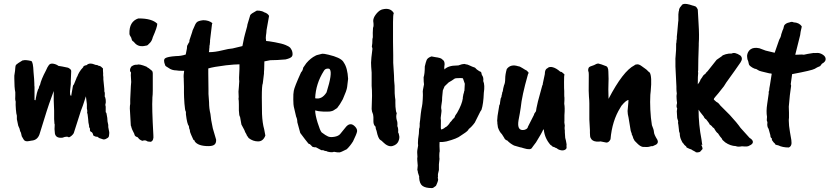

<svg xmlns="http://www.w3.org/2000/svg" viewBox="-20 -721 4230 979"><path d="M95 -413H97Q110 -417 139 -410Q149 -407 151 -353Q155 -312 155 -296.5Q155 -281 156 -278V-211L161 -210Q161 -211 163 -222Q168 -250 174 -265Q178 -269 178.5 -275Q179 -281 184 -288Q190 -316 214 -361Q222 -380 229.5 -389.5Q237 -399 252.5 -396Q268 -393 278 -385Q286 -384 297 -382L326 -376Q330 -375 337 -369.5Q344 -364 343 -356Q342 -348 341 -309V-293L337 -254Q337 -238 339 -235L343 -232L351 -278Q351 -285 357 -291L369 -320Q369 -323 375 -333Q377 -340 384.5 -353Q392 -366 404 -378Q404 -386 422 -389Q436 -404 468 -390Q474 -390 479 -388Q479 -386 486.5 -385Q494 -384 505 -372V-361Q505 -351 506 -346Q505 -339 507 -328V-316Q508 -308 512 -266V-255Q515 -249 514.5 -242.5Q514 -236 514 -229Q517 -226 519 -212.5Q521 -199 517 -186L519 -177V-149Q524 -145 524 -137L527 -120Q527 -102 532 -84V-73L537 -47V-41L536 -31Q536 -20 524 -15Q522 -14 518.5 -12Q515 -10 507 -10L486 -17L476 -24Q468 -22 455 -31Q455 -40 448 -47Q436 -51 439 -63Q440 -64 434 -74Q436 -76 431 -96Q431 -105 429.5 -113.5Q428 -122 427.5 -131Q427 -140 424 -147Q425 -147 425 -154Q425 -161 423 -167V-190L418 -230L403 -184Q388 -145 388 -142L356 -42Q353 -36 344.5 -28.5Q336 -21 330 -21Q328 -24 319.5 -24Q311 -24 299 -19Q265 -15 260 -40L258 -63L259 -86Q257 -89 257 -100L256 -114V-157L254 -208V-257Q225 -178 218 -154L181 -35Q170 -6 141 -4L130 -2Q108 3 101 -9L91 -26Q87 -48 83 -51Q81 -65 73 -80L68 -104Q68 -107 66 -113V-131Q63 -139 61 -163.5Q59 -188 60 -203Q56 -215 58 -233V-251Q53 -274 53 -321V-335Q58 -365 58 -375.5Q58 -386 63 -391.5Q68 -397 95 -413Z M688 -627Q755 -627 782 -600Q782 -583 759 -531Q755 -514 746 -504L733 -491Q728 -488 723 -488Q687 -479 667 -502Q663 -508 657.5 -511Q652 -514 649 -529Q640 -542 640 -549Q638 -611 685 -627ZM680 -391Q690 -396 727 -381Q731 -377 739 -373L755 -360Q759 -356 759 -347V-259Q759 -239 757 -223V-217Q754 -176 762 -32Q765 -4 749 2Q732 2 727 -3Q723 -5 720 -5H713L707 -3Q704 -3 696 -7.5Q688 -12 685.5 -17Q683 -22 677 -23Q666 -27 665 -38Q651 -65 650.5 -70Q650 -75 647 -81L642 -168Q642 -183 644 -191V-215Q645 -226 646 -255.5Q647 -285 649 -303Q647 -329 647 -338Q647 -347 648 -351Q637 -362 649 -381Q662 -391 674 -391Z M1337 -512Q1346 -512 1382 -505.5Q1418 -499 1436 -491.5Q1454 -484 1459 -478.5Q1464 -473 1469 -462Q1475 -442 1468.5 -433Q1462 -424 1436 -418Q1392 -414 1358 -414L1328 -408Q1327 -394 1327 -367L1326 -354V-346L1320 -296Q1315 -286 1315 -224.5Q1315 -163 1316 -140Q1318 -93 1327 -62Q1330 -42 1333 -30Q1322 0 1296 0Q1270 0 1248 -17L1235 -36Q1237 -35 1239 -32Q1228 -49 1226 -58L1211 -86L1204 -125Q1199 -130 1198 -158V-187Q1198 -210 1196 -218Q1198 -220 1196 -254L1198 -278Q1198 -282 1200 -308Q1199 -309 1199 -326L1201 -370V-393Q1177 -393 1132 -388Q1067 -380 1042 -372V-347L1043 -265V-242L1046 -200Q1046 -168 1053 -140L1057 -108L1065 -67L1082 -9Q1083 8 1074 16Q1065 24 1043 24Q990 24 973 0Q973 -6 967 -7Q965 -10 964 -13Q962 -19 955 -33Q948 -47 948 -58Q944 -64 943 -78Q934 -88 928 -138V-151Q923 -156 920.5 -192.5Q918 -229 918 -247V-280L917 -312V-319Q915 -338 919 -360H910Q887 -360 880 -362Q856 -362 839 -375Q822 -384 822 -389Q811 -416 822.5 -424Q834 -432 877 -435Q903 -435 927 -443Q932 -470 933 -473.5Q934 -477 934 -487L943 -504Q946 -504 946 -516L960 -558Q960 -563 968 -579Q976 -600 983 -607Q990 -615 1016 -618Q1045 -618 1063 -603Q1062 -602 1061 -598L1051 -515V-508L1050 -499Q1050 -493 1048 -487V-480L1047 -472Q1047 -462 1045 -455Q1076 -455 1112 -464Q1148 -473 1166 -474L1216 -486Q1227 -542 1229 -546L1240 -586Q1240 -593 1247 -614Q1254 -635 1256 -644Q1261 -652 1286 -665Q1288 -668 1302.5 -666.5Q1317 -665 1328 -658Q1345 -653 1352 -640L1339 -567V-566L1338 -553Q1338 -549 1336 -539V-538Q1334 -529 1337 -512Z M1662 -367Q1660 -372 1648.5 -371Q1637 -370 1631 -359Q1590 -294 1587 -220Q1621 -212 1645 -250Q1676 -348 1662 -367ZM1584 30 1574 28 1560 14Q1554 14 1551 9Q1540 -4 1511 -43L1496 -98Q1496 -114 1490 -126Q1480 -171 1478 -177.5Q1476 -184 1475.5 -214Q1475 -244 1478 -258Q1481 -277 1515 -352Q1524 -361 1526 -376L1542 -399Q1564 -425 1589 -437Q1589 -439 1623 -447Q1630 -448 1655 -442Q1715 -428 1730 -407L1733 -402Q1752 -375 1755 -319Q1752 -294 1750 -277Q1748 -260 1728 -215Q1713 -187 1699 -170Q1677 -154 1669 -154Q1665 -152 1652 -152H1629Q1626 -153 1616 -153Q1606 -153 1587 -158Q1587 -136 1599.5 -95.5Q1612 -55 1620 -46Q1641 -30 1653 -25Q1665 -20 1685 -23.5Q1705 -27 1714 -37L1740 -69Q1765 -103 1791 -75Q1803 -62 1800.5 -49.5Q1798 -37 1780 0Q1765 24 1748 40Q1717 56 1711 56Q1702 57 1683 53Q1673 58 1649 52Q1649 50 1643.5 49.5Q1638 49 1629 46L1631 45Q1629 45 1619 45L1591 30Z M1879 -522Q1882 -531 1881 -539Q1880 -547 1882 -579Q1887 -588 1883 -614Q1883 -629 1895 -645.5Q1907 -662 1921 -670V-669Q1925 -673 1939 -675Q1973 -680 1988 -654Q1984 -647 1984 -609V-507Q1985 -482 1985 -439V-401L1989 -336Q1989 -310 1992 -284Q1992 -236 1994 -226Q1996 -216 1996 -212V-196Q1996 -174 1998 -164Q1998 -154 2003 -143Q1998 -128 2003 -109Q2008 -97 2006 -78Q2012 -66 2010 -46L2013 -40L2015 -31Q2019 -18 2011.5 -0.5Q2004 17 1981.5 23.5Q1959 30 1931 2Q1930 -1 1920 -7Q1908 -14 1900 -54Q1895 -64 1895 -75Q1884 -84 1884 -102V-124Q1883 -139 1880 -144Q1877 -148 1875 -165L1877 -232Q1877 -265 1875 -283V-351Q1872 -384 1872 -401.5Q1872 -419 1879 -472Q1879 -476 1876 -483Q1879 -498 1879 -522Z M2350 -294 2341 -320V-321Q2339 -323 2328 -323Q2302 -323 2298 -320Q2283 -309 2268 -301Q2267 -300 2247 -281L2238 -260Q2233 -214 2234 -208Q2228 -173 2230 -166Q2232 -159 2231 -151.5Q2230 -144 2227 -119Q2229 -110 2228 -88Q2227 -66 2229 -61Q2238 -61 2252 -73Q2254 -72 2262.5 -80.5Q2271 -89 2275 -97Q2277 -98 2281 -103Q2288 -111 2291 -116Q2296 -117 2299 -125Q2299 -130 2311 -146Q2336 -190 2340 -220V-226Q2342 -232 2342 -237L2346 -251Q2346 -256 2348 -258ZM2246 -367Q2266 -387 2309 -387Q2316 -386 2325 -390Q2334 -394 2348 -395L2356 -393Q2363 -393 2375 -387Q2387 -381 2402 -376L2411 -367L2424 -358Q2435 -355 2435 -347L2437 -339Q2447 -326 2444 -308Q2453 -287 2447 -248Q2445 -191 2435 -161L2429 -152L2401 -96Q2385 -74 2370 -63Q2368 -54 2341 -37L2329 -29Q2311 -14 2257 0Q2249 2 2244.5 2Q2240 2 2236 3H2220Q2223 4 2221 12V25L2222 50Q2220 57 2220 71Q2220 85 2221 89L2218 117V146Q2212 167 2213 174.5Q2214 182 2212 186Q2214 190 2214 195Q2214 200 2209.5 211.5Q2205 223 2203.5 225.5Q2202 228 2201 228Q2199 229 2188 237L2182 238Q2150 238 2134.5 227Q2119 216 2117 184Q2119 182 2116.5 176Q2114 170 2111 159Q2111 153 2108 145L2110 123Q2107 91 2107.5 86.5Q2108 82 2108.5 78Q2109 74 2107.5 61.5Q2106 49 2112 21Q2110 13 2112 -12Q2117 -40 2117 -64Q2120 -70 2120 -80V-94Q2121 -95 2121 -101L2122 -107Q2122 -114 2125.5 -141Q2129 -168 2131.5 -178Q2134 -188 2135.5 -214.5Q2137 -241 2136 -248Q2134 -255 2142 -291Q2140 -301 2140 -327Q2146 -345 2146 -382Q2151 -404 2155.5 -415Q2160 -426 2179 -433H2182Q2187 -432 2198 -430Q2229 -426 2234 -419L2241 -413Q2247 -407 2247 -393Q2244 -376 2246 -367Z M2703 -136Q2703 -140 2705.5 -143Q2708 -146 2713 -154Q2713 -161 2723 -204Q2732 -239 2745 -285Q2748 -288 2748 -296L2758 -343Q2758 -368 2771 -373Q2781 -383 2799 -378Q2817 -373 2836 -356Q2840 -354 2844 -354L2858 -342Q2856 -338 2856 -301.5Q2856 -265 2857 -257V-240Q2857 -227 2858 -223V-211L2857 -192Q2861 -172 2858 -134V-103Q2857 -100 2858 -93.5Q2859 -87 2860 -80Q2859 -78 2859 -72V-64Q2861 -52 2860 -48L2862 -18Q2866 -6 2869 15Q2868 20 2869 34Q2864 46 2846 46Q2828 44 2819 35Q2814 34 2806 29Q2803 29 2797 26Q2792 20 2787 18Q2758 -15 2753 -58Q2751 -60 2751 -63Q2743 -43 2713 5Q2703 17 2699 23.5Q2695 30 2693 32Q2686 46 2651 35Q2636 30 2632 30L2601 21Q2581 11 2566 -5Q2562 -5 2557 -9.5Q2552 -14 2551 -18L2539 -37Q2527 -48 2519 -71Q2518 -83 2516 -92V-98L2515 -105L2517 -130L2526 -185Q2530 -189 2530 -200L2533 -219Q2538 -226 2538 -236Q2540 -239 2541 -250Q2544 -254 2544.5 -261Q2545 -268 2550 -286Q2556 -298 2556 -319.5Q2556 -341 2564 -369Q2584 -396 2623 -383Q2630 -383 2644.5 -373.5Q2659 -364 2666 -361Q2674 -353 2676 -349Q2672 -345 2671 -338Q2641 -233 2635 -171Q2634 -160 2630.5 -143Q2627 -126 2624 -108Q2616 -60 2643 -58Q2653 -57 2662 -62Q2671 -67 2672 -75Q2700 -129 2703 -136Z M3202 -37 3196 -54 3185 -121Q3180 -140 3180 -155L3184 -199Q3184 -210 3185 -211Q3173 -211 3149 -182Q3147 -179 3143 -172Q3101 -105 3093 -11Q3085 6 3072 6Q3045 0 3042 0L3035 1H3022Q2999 -1 2992 -17Q2988 -22 2988 -43V-57L2985 -112V-194Q2985 -208 2983 -229Q2981 -252 2982 -301.5Q2983 -351 2981 -354.5Q2979 -358 2979 -364Q2979 -370 2982 -376Q2985 -382 3009 -389Q3022 -397 3031 -397Q3045 -394 3067 -385Q3082 -382 3082 -356Q3084 -313 3082.5 -294Q3081 -275 3083 -217Q3157 -359 3215 -388Q3220 -393 3230 -393Q3240 -393 3253 -383Q3266 -373 3271 -370Q3276 -367 3282.5 -360Q3289 -353 3293 -351Q3305 -331 3298 -257Q3297 -246 3296 -237.5Q3295 -229 3295 -201Q3295 -173 3296 -162Q3299 -127 3299 -121L3304 -83Q3314 -60 3314.5 -47.5Q3315 -35 3332 -8Q3339 7 3326 16Q3306 26 3304.5 24.5Q3303 23 3293 26.5Q3283 30 3257 28Q3244 25 3231 12L3216 -3Q3208 -15 3205 -29Q3200 -34 3202 -37Z M3438 -609Q3438 -612 3439 -616V-648Q3440 -651 3440 -656.5Q3440 -662 3442 -666Q3442 -679 3453 -690Q3457 -698 3464 -700Q3477 -705 3514 -692Q3513 -693 3516.5 -691.5Q3520 -690 3521 -690Q3531 -689 3538 -672Q3538 -661 3542 -600Q3546 -539 3543 -500V-490Q3540 -414 3540 -362Q3538 -356 3540 -349Q3538 -337 3538 -291L3546 -302L3551 -312Q3551 -315 3555 -319.5Q3559 -324 3560 -326.5Q3561 -329 3563 -331.5Q3565 -334 3566.5 -336.5Q3568 -339 3577 -345Q3577 -348 3588 -358L3634 -416L3660 -434Q3664 -440 3680.5 -444.5Q3697 -449 3711 -448Q3726 -457 3755 -438Q3770 -424 3756 -403Q3731 -366 3726 -360L3683 -300L3671 -281Q3636 -236 3627.5 -227.5Q3619 -219 3620 -213Q3633 -200 3642 -196Q3646 -191 3649.5 -187.5Q3653 -184 3653 -183L3701 -135Q3738 -95 3756 -69L3802 -18Q3819 -8 3819 3Q3819 14 3800 22Q3794 28 3763 25Q3742 29 3732 24Q3704 23 3678 5Q3661 -8 3661 -14Q3656 -21 3651 -26Q3645 -34 3641 -41Q3633 -45 3621 -67Q3612 -73 3612 -74.5Q3612 -76 3606 -81Q3600 -86 3598 -87Q3598 -91 3581 -112Q3575 -115 3571.5 -120.5Q3568 -126 3569 -126L3550 -150L3542 -162Q3542 -86 3557 -9Q3559 7 3559.5 10Q3560 13 3560.5 15.5Q3561 18 3561 19L3554 16Q3557 18 3560 27Q3563 36 3562 39Q3553 49 3550.5 52Q3548 55 3537.5 56Q3527 57 3526 53Q3508 44 3505 41Q3499 40 3481 31Q3480 27 3478 25Q3469 19 3464 10Q3460 8 3455 -4Q3446 -21 3446 -41Q3444 -49 3443 -50Q3442 -51 3442 -58L3439 -84Q3436 -95 3438 -103L3433 -119L3431 -154L3433 -168Q3427 -177 3432 -194V-200Q3431 -202 3430 -218Q3429 -234 3430 -237Q3431 -240 3431 -244Q3429 -258 3429 -269V-280Q3424 -380 3424 -382V-410Q3423 -417 3425.5 -443Q3428 -469 3427.5 -485Q3427 -501 3429 -505Q3429 -514 3431 -523V-534Q3432 -537 3433 -553Z M3799 -392Q3796 -407 3795 -409Q3790 -419 3790 -427Q3790 -435 3789 -435Q3791 -458 3807 -469.5Q3823 -481 3852 -475L3884 -463L3930 -452L3953 -518Q3962 -534 3962.5 -540Q3963 -546 3966 -553Q3970 -567 3974 -574L3978 -590Q3985 -603 4006 -607Q4018 -612 4027 -607Q4054 -606 4068 -587Q4068 -582 4065 -571Q4062 -560 4060 -542L4035 -442H4043L4068 -443Q4073 -442 4079 -442Q4101 -447 4113 -448.5Q4125 -450 4129 -451Q4132 -450 4146 -451Q4160 -452 4175 -442.5Q4190 -433 4190 -419.5Q4190 -406 4171 -396L4162 -384Q4146 -378 4134 -370Q4120 -362 4019 -343L4012 -292Q4014 -287 4014 -284Q4007 -241 4002 -177Q4003 -154 4003 -146V-119Q4002 -117 4002 -106Q4002 -81 4008 -47.5Q4014 -14 4015 -7Q4016 0 4016 9Q4015 26 4002 31Q3970 31 3948 20Q3930 17 3932 12Q3925 7 3916 -7Q3916 -15 3915 -16Q3908 -19 3908 -32Q3907 -33 3906 -39L3899 -64Q3890 -76 3893 -96Q3893 -100 3890 -106V-113Q3890 -121 3891 -125Q3886 -153 3892 -191.5Q3898 -230 3900 -247Q3898 -252 3902 -260Q3902 -269 3906 -288L3915 -345Q3909 -347 3903 -347Q3850 -359 3848 -362L3836 -369Q3829 -369 3816 -376.5Q3803 -384 3799 -392Z"/></svg>

Font: Caveat Brush
Style: Regular
Weight: 400
Designer: Pablo Impallari
Foundry: Creative Lab NY
Version: Version 1.096; ttfautohint (v1.3)